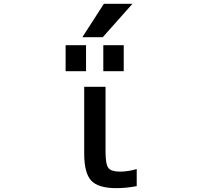

<svg xmlns="http://www.w3.org/2000/svg" viewBox="-20 -979 1040 1010"><path d="M526.4 -959H676.8L520.5 -783.2H413.1ZM325.2 -604.5V-741.2H432.6V-604.5ZM523.4 -604.5V-741.2H630.9V-604.5ZM535.2 -180.7Q535.2 -114.3 550.3 -95.2Q565.4 -76.2 610.4 -76.2Q654.3 -76.2 699.2 -89.8V0Q646.5 10.7 590.8 10.7Q497.1 10.7 460 -28.8Q422.9 -68.4 422.9 -171.9V-522.5H535.2Z"/></svg>

Font: Gen Shin Gothic Monospace Medium
Style: Regular
Weight: 500
Designer: [Source Han Sans]
Ryoko NISHIZUKA  (kana & ideographs); Paul D. Hunt (Latin, Greek & Cyrillic); Wenlong ZHANG  (bopomofo
Version: Version 1.002.20150607